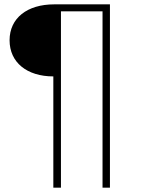

<svg xmlns="http://www.w3.org/2000/svg" viewBox="-20 -762 651 882"><path d="M260 100V-710H451V100H485V-742H229C105 -742 24 -679 24 -577C24 -475 104 -411 225 -411V100Z"/></svg>

Font: Montserrat-Alt1 ExtLt
Style: Regular
Weight: 200
Designer: Differentunic
Foundry: Differentunic
Version: Version 7.222